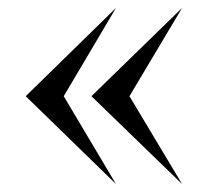

<svg xmlns="http://www.w3.org/2000/svg" viewBox="-20 -503 530 485"><path d="M211 -260 440 -38 307 -260 440 -483ZM45 -260 273 -38 141 -260 273 -483Z"/></svg>

Font: Coconat
Style: Regular
Weight: 400
Designer: Sara Lavazza
Foundry: Collletttivo
Version: Version 1.000;Glyphs 3.2 (3217)